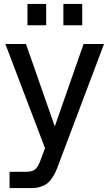

<svg xmlns="http://www.w3.org/2000/svg" viewBox="-20 -740 548 960"><path d="M27.8 200.2V119.1H107.9Q142.1 119.1 156.7 106.2Q171.4 93.3 184.1 57.1L205.1 1L6.8 -520H109.9L253.9 -107.9L397.9 -520H500L273.9 79.1Q265.6 102.5 258.3 118.4Q251 134.3 239.7 151.1Q228.5 168 215.3 177.7Q202.1 187.5 183.1 193.8Q164.1 200.2 140.1 200.2ZM117.2 -613.8V-720.2H210.9V-613.8ZM296.9 -613.8V-720.2H391.1V-613.8Z"/></svg>

Font: Aspekta 450
Style: Regular
Weight: 450
Designer: Ivo Dolenc
Version: Version 2.000